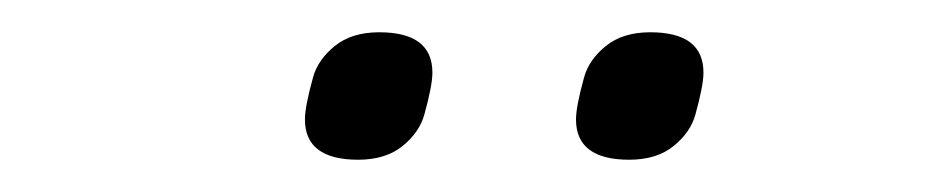

<svg xmlns="http://www.w3.org/2000/svg" viewBox="-20 -726 580 119"><path d="M202 -627Q169 -627 169 -652Q169 -660 174 -678Q177 -689 187.5 -697.5Q198 -706 215 -706Q248 -706 248 -681Q248 -673 243 -655Q240 -644 229.5 -635.5Q219 -627 202 -627ZM370 -627Q337 -627 337 -652Q337 -660 342 -678Q345 -689 355.5 -697.5Q366 -706 383 -706Q416 -706 416 -681Q416 -673 411 -655Q408 -644 397.5 -635.5Q387 -627 370 -627Z"/></svg>

Font: IBM Plex Sans Cond Light
Style: Italic
Weight: 300
Width: 3
Italic angle: -11°
Designer: Mike Abbink, Paul van der Laan, Pieter van Rosmalen
Foundry: Bold Monday
Version: Version 1.3